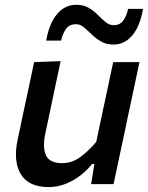

<svg xmlns="http://www.w3.org/2000/svg" viewBox="-20 -750 603 782"><path d="M178.5 12Q97 12 65 -40.2Q33 -92.5 52 -181.5Q56.5 -202.5 60.8 -223.2Q65 -244 71 -272Q85.5 -338.5 96.5 -390.8Q107.5 -443 119 -497L227 -501Q215.5 -446.5 204.2 -394Q193 -341.5 181 -283.5L164.5 -206Q152.5 -149.5 167.2 -117.5Q182 -85.5 233 -85.5Q273.5 -85.5 307 -110.2Q340.5 -135 372 -172L395.5 -283.5Q408 -341 418.8 -392Q429.5 -443 441 -497H548Q536.5 -443 525.5 -390.5Q514.5 -338 500 -271.5L489 -218Q475.5 -156 464.8 -105.2Q454 -54.5 442.5 0H351L364.5 -82H354.5Q336.5 -58.5 309.5 -37Q282.5 -15.5 248.8 -1.8Q215 12 178.5 12ZM442.5 -568.5Q413 -568.5 391.5 -581Q370 -593.5 353.2 -610Q336.5 -626.5 321.5 -639Q306.5 -651.5 290 -651.5Q263 -651.5 249.5 -633.2Q236 -615 228.5 -584.5H168Q180.5 -655 212.5 -692.8Q244.5 -730.5 291 -730.5Q320.5 -730.5 341.5 -718Q362.5 -705.5 378.8 -689Q395 -672.5 410 -660Q425 -647.5 442.5 -647.5Q468.5 -647.5 481.8 -665.8Q495 -684 502 -714H562.5Q550.5 -643.5 519 -606Q487.5 -568.5 442.5 -568.5Z"/></svg>

Font: Commissioner Medium
Style: Italic
Weight: 500
Italic angle: -12°
Designer: Kostas Bartsokas
Foundry: Kostas Bartsokas
Version: Version 1.000; ttfautohint (v1.8.3)